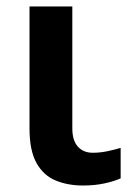

<svg xmlns="http://www.w3.org/2000/svg" viewBox="-20 -562 410 592"><path d="M203 -166Q203 -129 220 -110Q237 -91 266 -91Q288 -91 310 -95.5Q332 -100 352 -106V-12Q332 -3 302 3.5Q272 10 236 10Q189 10 151.5 -5.5Q114 -21 92.5 -59.5Q71 -98 71 -166V-542H203Z"/></svg>

Font: Noto Sans Display SemiBold
Style: Regular
Weight: 600
Designer: Monotype Design Team
Foundry: Monotype Imaging Inc.
Version: Version 2.003